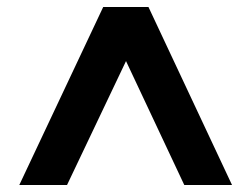

<svg xmlns="http://www.w3.org/2000/svg" viewBox="-20 -720 716 547"><path d="M35 -193 274 -700H403L641 -193H505L339 -546L171 -193Z"/></svg>

Font: DM Sans 16pt
Style: Bold
Weight: 700
Version: Version 4.004;gftools[0.9.30]